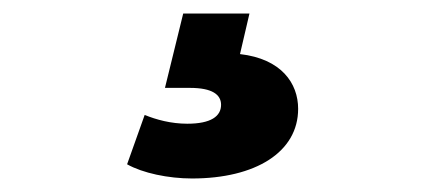

<svg xmlns="http://www.w3.org/2000/svg" viewBox="-20 -29 640 284"><path d="M264 235C358 235 421 196 421 132C421 94 396 58 335 51L349 -9H251L224 101H261C294 101 307 111 307 126C307 143 292 154 257 154C233 154 211 148 194 141L168 214C191 227 229 235 264 235Z"/></svg>

Font: Montserrat-Alt1 ExtBd
Style: Regular
Weight: 800
Designer: Differentunic
Foundry: Differentunic
Version: Version 7.222